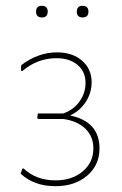

<svg xmlns="http://www.w3.org/2000/svg" viewBox="-20 -635 420 660"><path d="M104 -595Q104 -615 124 -615Q144 -615 144 -595Q144 -575 124 -575Q104 -575 104 -595ZM244 -595Q244 -615 264 -615Q284 -615 284 -595Q284 -575 264 -575Q244 -575 244 -595ZM171 5Q97 5 51 -38L57 -55L61 -56Q104 -15 171 -15Q228 -15 264.5 -46Q301 -77 301 -125Q301 -166 273.5 -192.5Q246 -219 198 -226H112L108 -229L110 -245H197Q231 -256 252.5 -285Q274 -314 274 -350Q274 -389 246.5 -412Q219 -435 174 -435Q109 -435 57 -391L52 -392L53 -411Q111 -455 176 -455Q229 -455 262 -426.5Q295 -398 295 -352Q295 -316 275 -285Q255 -254 221 -238Q322 -217 322 -125Q322 -67 279.5 -31Q237 5 171 5Z"/></svg>

Font: Alegreya Sans Thin
Style: Regular
Weight: 100
Designer: Juan Pablo del Peral
Foundry: Huerta Tipografica
Version: Version 2.007